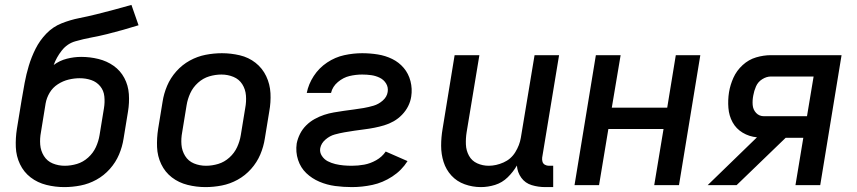

<svg xmlns="http://www.w3.org/2000/svg" viewBox="-20 -755 3496 783"><path d="M242 8Q275 8 308.5 1.5Q342 -5 373 -22Q404 -39 428 -66Q452 -93 465.5 -125Q479 -157 484 -190L502 -300Q508 -336 505.5 -371.5Q503 -407 487 -437Q471 -467 443.5 -486.5Q416 -506 381.5 -514.5Q347 -523 311 -523Q282 -523 252.5 -515.5Q223 -508 199 -490Q210 -521 232 -549Q254 -577 287 -586.5Q320 -596 352.5 -602Q385 -608 417 -616Q449 -624 481 -633Q513 -642 545 -652L516 -735Q481 -725 445.5 -715.5Q410 -706 374 -697Q338 -688 302.5 -681Q267 -674 231.5 -660Q196 -646 169 -618Q142 -590 125 -556Q108 -522 97.5 -487Q87 -452 80.5 -417Q74 -382 68 -346L49 -230Q43 -192 44.5 -155Q46 -118 61.5 -85.5Q77 -53 105 -31.5Q133 -10 169 -1Q205 8 242 8ZM244 -79Q218 -79 195 -88.5Q172 -98 159 -119Q146 -140 144 -165Q142 -190 147 -216L166 -333Q170 -356 182.5 -377Q195 -398 216 -411.5Q237 -425 260 -430.5Q283 -436 305 -436Q330 -436 352 -428.5Q374 -421 388.5 -403.5Q403 -386 405.5 -362Q408 -338 404 -314L386 -204Q382 -179 371 -155Q360 -131 339.5 -112.5Q319 -94 294 -86.5Q269 -79 244 -79Z M818 8Q851 8 884.5 1.5Q918 -5 949 -22Q980 -39 1004 -66Q1028 -93 1041.5 -125Q1055 -157 1060 -190L1078 -300Q1085 -338 1083 -375Q1081 -412 1065.5 -444.5Q1050 -477 1022 -499Q994 -521 958 -529.5Q922 -538 885 -538Q852 -538 818.5 -531.5Q785 -525 754 -508Q723 -491 699 -464Q675 -437 661.5 -405Q648 -373 643 -340L625 -230Q619 -192 620.5 -155Q622 -118 637.5 -85.5Q653 -53 681 -31.5Q709 -10 745 -1Q781 8 818 8ZM820 -79Q794 -79 771 -88.5Q748 -98 735 -119Q722 -140 720 -165Q718 -190 723 -216L741 -326Q745 -351 756 -375Q767 -399 787.5 -417.5Q808 -436 833 -443.5Q858 -451 883 -451Q909 -451 932 -441.5Q955 -432 968 -411.5Q981 -391 983 -365.5Q985 -340 980 -314L962 -204Q958 -179 947 -155Q936 -131 915.5 -112.5Q895 -94 870 -86.5Q845 -79 820 -79Z M1415 8Q1457 8 1499 -1Q1541 -10 1579.5 -35Q1618 -60 1642 -98L1553 -137Q1538 -115 1514 -101.5Q1490 -88 1465 -83.5Q1440 -79 1415 -79Q1398 -79 1381 -80.5Q1364 -82 1347.5 -86Q1331 -90 1316.5 -97.5Q1302 -105 1292.5 -119.5Q1283 -134 1286 -151Q1290 -171 1307.5 -186Q1325 -201 1345 -206.5Q1365 -212 1385 -215.5Q1405 -219 1425.5 -222Q1446 -225 1466 -227.5Q1486 -230 1506.5 -234Q1527 -238 1547 -244Q1567 -250 1585.5 -260.5Q1604 -271 1619.5 -287Q1635 -303 1644.5 -322Q1654 -341 1657 -361Q1662 -393 1654 -424Q1646 -455 1626.5 -478Q1607 -501 1579.5 -514.5Q1552 -528 1520.5 -533Q1489 -538 1457 -538Q1421 -538 1384 -530Q1347 -522 1314 -500Q1281 -478 1259.5 -445Q1238 -412 1231 -376H1330Q1336 -402 1358 -420.5Q1380 -439 1405.5 -445Q1431 -451 1457 -451Q1476 -451 1494 -448.5Q1512 -446 1528.5 -438Q1545 -430 1554.5 -414.5Q1564 -399 1561 -380Q1558 -360 1541 -345Q1524 -330 1503.5 -324Q1483 -318 1463 -314.5Q1443 -311 1423 -308.5Q1403 -306 1382.5 -303Q1362 -300 1341.5 -296.5Q1321 -293 1301.5 -286.5Q1282 -280 1263 -269.5Q1244 -259 1228.5 -243.5Q1213 -228 1203.5 -209Q1194 -190 1190 -170Q1185 -135 1195.5 -103Q1206 -71 1229 -49Q1252 -27 1282.5 -14Q1313 -1 1346.5 3.5Q1380 8 1415 8Z M1941 8Q1970 8 1999 -1Q2028 -10 2050.5 -32Q2073 -54 2088 -80Q2090 -52 2106 -30Q2122 -8 2148.5 0Q2175 8 2204 8H2236V-79H2218Q2210 -79 2202.5 -83Q2195 -87 2192.5 -95Q2190 -103 2191 -112L2260 -530H2160L2104 -193Q2099 -163 2081.5 -134.5Q2064 -106 2033.5 -92.5Q2003 -79 1973 -79Q1948 -79 1926 -89Q1904 -99 1892.5 -120Q1881 -141 1880 -166Q1879 -191 1883 -216L1935 -530H1834L1785 -230Q1779 -195 1779 -160.5Q1779 -126 1789 -94.5Q1799 -63 1821 -39Q1843 -15 1875 -3.5Q1907 8 1941 8Z M2323 0H2423L2461 -229H2686L2648 0H2749L2836 -530H2736L2701 -316H2475L2511 -530H2410Z M2866 0H2984L3184 -193H3256L3224 0H3325L3412 -530H3124Q3094 -530 3063.5 -521Q3033 -512 3008.5 -489.5Q2984 -467 2971 -438Q2958 -409 2953 -379Q2948 -347 2950.5 -315Q2953 -283 2967.5 -256.5Q2982 -230 3008.5 -214Q3035 -198 3067 -195ZM3096 -281Q3076 -281 3063.5 -294.5Q3051 -308 3049.5 -327Q3048 -346 3052 -366Q3055 -384 3063 -402.5Q3071 -421 3088.5 -432Q3106 -443 3124 -443H3298L3271 -281Z"/></svg>

Font: Iosevka Sparkle Medium
Style: Italic
Weight: 500
Italic angle: -9°
Designer: Belleve Invis
Foundry: Belleve Invis
Version: Version 4.5.0; ttfautohint (v1.8.3)